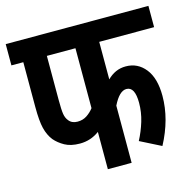

<svg xmlns="http://www.w3.org/2000/svg" viewBox="-94 -717 813 811"><g transform="rotate(-15 312.0 -311.0)"><path d="M384 -529V-365Q401 -382 421 -391Q441 -400 465 -400Q517 -400 550 -358.5Q583 -317 583 -240Q583 -138 528 -35L437 -81Q456 -117 468 -156.5Q480 -196 480 -237Q480 -307 443 -307Q412 -307 384 -250V0H280V-163Q242 -135 195 -135Q155 -135 129 -149.5Q103 -164 86 -184Q68 -207 60 -239.5Q52 -272 52 -333V-529H0V-622H624V-529ZM155 -529V-335Q155 -293 158 -274.5Q161 -256 171 -244Q184 -227 209 -227Q232 -227 249.5 -238.5Q267 -250 280 -267V-529Z"/></g></svg>

Font: Noto Sans ExtraCondensed SemiBold
Style: Italic
Weight: 600
Width: 2
Italic angle: -12°
Designer: Monotype Design Team
Foundry: Monotype Imaging Inc.
Version: Version 2.013; ttfautohint (v1.8.4.7-5d5b)